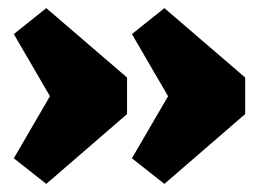

<svg xmlns="http://www.w3.org/2000/svg" viewBox="-20 -557 652 473"><path d="M385 -104 305 -167 429 -380V-260L305 -473L385 -537L584 -366V-276ZM94 -104 14 -167 138 -380V-260L14 -473L94 -537L293 -366V-276Z"/></svg>

Font: Pathway Extreme 28pt Black
Style: Regular
Weight: 900
Designer: Eduardo Rodriguez Tunni
Foundry: Eduardo Rodriguez Tunni
Version: Version 1.001;gftools[0.9.26]